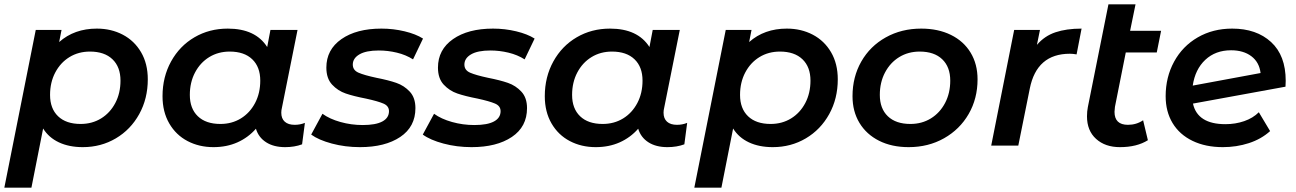

<svg xmlns="http://www.w3.org/2000/svg" viewBox="-30 -672 5979 886"><path d="M652 -306Q652 -217 612.5 -145.5Q573 -74 504.5 -33.5Q436 7 352 7Q289 7 242 -15Q195 -37 169 -79L115 194H-10L135 -534H254L243 -478Q313 -540 417 -540Q483 -540 536.5 -512Q590 -484 621 -431Q652 -378 652 -306ZM526 -300Q526 -363 489 -398.5Q452 -434 385 -434Q332 -434 290.5 -408.5Q249 -383 225 -337.5Q201 -292 201 -234Q201 -171 238 -135.5Q275 -100 342 -100Q395 -100 436.5 -125.5Q478 -151 502 -196.5Q526 -242 526 -300Z M1377 -105 1364 -6Q1329 7 1286 7Q1233 7 1198 -15.5Q1163 -38 1151 -78Q1115 -37 1065.5 -15Q1016 7 955 7Q889 7 835.5 -21Q782 -49 751 -102.5Q720 -156 720 -228Q720 -317 759.5 -388.5Q799 -460 867.5 -500Q936 -540 1021 -540Q1149 -540 1203 -455L1218 -534H1343L1271 -175Q1268 -163 1268 -152Q1268 -125 1284 -110.5Q1300 -96 1330 -96Q1355 -96 1377 -105ZM1171 -300Q1171 -363 1134 -398.5Q1097 -434 1030 -434Q977 -434 935.5 -408.5Q894 -383 870 -337.5Q846 -292 846 -234Q846 -171 883 -135.5Q920 -100 987 -100Q1040 -100 1081.5 -125.5Q1123 -151 1147 -196.5Q1171 -242 1171 -300Z M1406 -51 1458 -147Q1491 -123 1541 -109Q1591 -95 1644 -95Q1704 -95 1734.5 -111.5Q1765 -128 1765 -159Q1765 -183 1739.5 -194Q1714 -205 1659 -217Q1602 -228 1565.5 -240.5Q1529 -253 1502.5 -281.5Q1476 -310 1476 -360Q1476 -443 1545.5 -491.5Q1615 -540 1730 -540Q1785 -540 1837 -527.5Q1889 -515 1922 -494L1876 -398Q1843 -419 1801.5 -429Q1760 -439 1718 -439Q1659 -439 1628.5 -421Q1598 -403 1598 -374Q1598 -348 1624.5 -336.5Q1651 -325 1707 -313Q1763 -302 1799 -289.5Q1835 -277 1861 -249Q1887 -221 1887 -173Q1887 -87 1817 -40Q1747 7 1631 7Q1563 7 1501.5 -9.5Q1440 -26 1406 -51Z M1921 -51 1973 -147Q2006 -123 2056 -109Q2106 -95 2159 -95Q2219 -95 2249.5 -111.5Q2280 -128 2280 -159Q2280 -183 2254.5 -194Q2229 -205 2174 -217Q2117 -228 2080.5 -240.5Q2044 -253 2017.5 -281.5Q1991 -310 1991 -360Q1991 -443 2060.5 -491.5Q2130 -540 2245 -540Q2300 -540 2352 -527.5Q2404 -515 2437 -494L2391 -398Q2358 -419 2316.5 -429Q2275 -439 2233 -439Q2174 -439 2143.5 -421Q2113 -403 2113 -374Q2113 -348 2139.5 -336.5Q2166 -325 2222 -313Q2278 -302 2314 -289.5Q2350 -277 2376 -249Q2402 -221 2402 -173Q2402 -87 2332 -40Q2262 7 2146 7Q2078 7 2016.5 -9.5Q1955 -26 1921 -51Z M3141 -105 3128 -6Q3093 7 3050 7Q2997 7 2962 -15.5Q2927 -38 2915 -78Q2879 -37 2829.5 -15Q2780 7 2719 7Q2653 7 2599.5 -21Q2546 -49 2515 -102.5Q2484 -156 2484 -228Q2484 -317 2523.5 -388.5Q2563 -460 2631.5 -500Q2700 -540 2785 -540Q2913 -540 2967 -455L2982 -534H3107L3035 -175Q3032 -163 3032 -152Q3032 -125 3048 -110.5Q3064 -96 3094 -96Q3119 -96 3141 -105ZM2935 -300Q2935 -363 2898 -398.5Q2861 -434 2794 -434Q2741 -434 2699.5 -408.5Q2658 -383 2634 -337.5Q2610 -292 2610 -234Q2610 -171 2647 -135.5Q2684 -100 2751 -100Q2804 -100 2845.5 -125.5Q2887 -151 2911 -196.5Q2935 -242 2935 -300Z M3836 -306Q3836 -217 3796.5 -145.5Q3757 -74 3688.5 -33.5Q3620 7 3536 7Q3473 7 3426 -15Q3379 -37 3353 -79L3299 194H3174L3319 -534H3438L3427 -478Q3497 -540 3601 -540Q3667 -540 3720.5 -512Q3774 -484 3805 -431Q3836 -378 3836 -306ZM3710 -300Q3710 -363 3673 -398.5Q3636 -434 3569 -434Q3516 -434 3474.5 -408.5Q3433 -383 3409 -337.5Q3385 -292 3385 -234Q3385 -171 3422 -135.5Q3459 -100 3526 -100Q3579 -100 3620.5 -125.5Q3662 -151 3686 -196.5Q3710 -242 3710 -300Z M3904 -228Q3904 -317 3944.5 -388Q3985 -459 4057.5 -499.5Q4130 -540 4221 -540Q4299 -540 4358 -511Q4417 -482 4449 -429Q4481 -376 4481 -306Q4481 -217 4440 -146Q4399 -75 4326.5 -34Q4254 7 4163 7Q4085 7 4026.5 -22.5Q3968 -52 3936 -105Q3904 -158 3904 -228ZM4355 -300Q4355 -363 4318 -398.5Q4281 -434 4214 -434Q4161 -434 4119.5 -408.5Q4078 -383 4054 -337.5Q4030 -292 4030 -234Q4030 -171 4067 -135.5Q4104 -100 4171 -100Q4224 -100 4265.5 -125.5Q4307 -151 4331 -196.5Q4355 -242 4355 -300Z M4961 -540 4938 -421Q4921 -424 4907 -424Q4754 -424 4722 -263L4669 0H4544L4650 -534H4769L4755 -465Q4790 -506 4840.5 -523Q4891 -540 4961 -540Z M5115 -179Q5113 -163 5113 -156Q5113 -96 5175 -96Q5214 -96 5245 -117L5267 -25Q5216 7 5138 7Q5070 7 5028 -31Q4986 -69 4986 -135Q4986 -158 4990 -178L5085 -652H5210L5185 -530H5328L5308 -430H5165Z M5903 -299Q5903 -281 5902 -272L5475 -194Q5496 -99 5625 -99Q5671 -99 5711.5 -113Q5752 -127 5779 -154L5831 -67Q5790 -30 5733 -11.5Q5676 7 5613 7Q5533 7 5473 -22Q5413 -51 5381 -104Q5349 -157 5349 -228Q5349 -316 5388 -387.5Q5427 -459 5497 -499.5Q5567 -540 5656 -540Q5768 -540 5835.5 -478Q5903 -416 5903 -299ZM5474 -277 5787 -335Q5781 -385 5744.5 -412.5Q5708 -440 5651 -440Q5579 -440 5532 -396Q5485 -352 5474 -277Z"/></svg>

Font: Montserrat Alternates SemiBold
Style: Italic
Weight: 600
Italic angle: -11.3°
Designer: Julieta Ulanovsky
Foundry: Julieta Ulanovsky
Version: Version 7.200